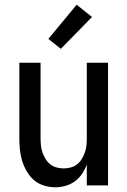

<svg xmlns="http://www.w3.org/2000/svg" viewBox="-20 -786 540 814"><path d="M214 8Q190 8 166 0.5Q142 -7 124 -22.5Q106 -38 93.5 -59.5Q81 -81 74 -104Q67 -127 64.5 -151.5Q62 -176 62 -200V-520H152V-200Q152 -185 153.5 -169.5Q155 -154 160 -140Q165 -126 173 -112.5Q181 -99 193 -89.5Q205 -80 220 -76Q235 -72 250 -72Q265 -72 280 -76Q295 -80 307 -89.5Q319 -99 327 -112.5Q335 -126 340 -140Q345 -154 346.5 -169.5Q348 -185 348 -200V-520H438V0H348V-88Q340 -67 327.5 -48.5Q315 -30 297 -17Q279 -4 257.5 2Q236 8 214 8ZM238 -579 185 -621 305 -766 370 -714Z"/></svg>

Font: Iosevka SS10 Medium
Style: Regular
Weight: 500
Monospace: yes
Designer: Belleve Invis
Foundry: Belleve Invis
Version: Version 28.0.6; ttfautohint (v1.8.4)